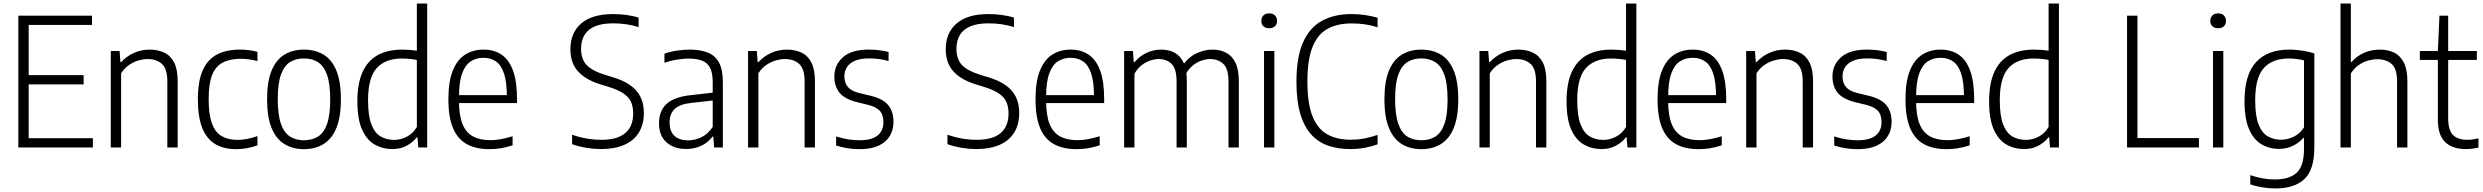

<svg xmlns="http://www.w3.org/2000/svg" viewBox="-20 -828 13940 1078"><path d="M83 0V-740H496.5V-688H141V-52H501.5V0ZM125.5 -354V-406H449.5V-354Z M602 0V-541.5H651.5L656 -479.5H660.5Q691.5 -513 732.5 -531.2Q773.5 -549.5 820 -549.5Q865.5 -549.5 901.2 -533Q937 -516.5 957.2 -477.8Q977.5 -439 977.5 -373.5V0H919.5V-371Q919.5 -441.5 889.2 -469Q859 -496.5 808.5 -496.5Q785 -496.5 758 -488.8Q731 -481 705 -463.5Q679 -446 660 -416.5V0Z M1305.5 9.5Q1237 9.5 1189 -18.8Q1141 -47 1116 -108.5Q1091 -170 1091 -270.5Q1091 -371.5 1118.2 -433Q1145.5 -494.5 1198.2 -522Q1251 -549.5 1327 -549.5Q1351 -549.5 1376.5 -546.5Q1402 -543.5 1425.5 -537V-485Q1400.5 -492 1376.8 -495Q1353 -498 1333.5 -498Q1272 -498 1231.5 -477.2Q1191 -456.5 1171.2 -407.2Q1151.5 -358 1151.5 -272.5Q1151.5 -186 1169.8 -135.5Q1188 -85 1224.5 -63.8Q1261 -42.5 1314 -42.5Q1338 -42.5 1365.2 -47.5Q1392.5 -52.5 1425.5 -64V-12Q1395 -1 1365 4.2Q1335 9.5 1305.5 9.5Z M1686.5 9.5Q1624 9.5 1577.5 -18.8Q1531 -47 1505.2 -108.5Q1479.5 -170 1479.5 -270.5Q1479.5 -370.5 1505 -431.8Q1530.5 -493 1577 -521.2Q1623.5 -549.5 1686.5 -549.5Q1749.5 -549.5 1796.2 -521.5Q1843 -493.5 1868.5 -432Q1894 -370.5 1894 -270.5Q1894 -170.5 1868.5 -109Q1843 -47.5 1796.2 -19Q1749.5 9.5 1686.5 9.5ZM1686.5 -40.5Q1732 -40.5 1765 -61Q1798 -81.5 1816 -131.5Q1834 -181.5 1834 -269Q1834 -357.5 1816 -408Q1798 -458.5 1764.8 -479.2Q1731.5 -500 1686.5 -500Q1641.5 -500 1608.5 -479.5Q1575.5 -459 1557.5 -409.2Q1539.5 -359.5 1539.5 -272Q1539.5 -183 1557.5 -132.5Q1575.5 -82 1608.5 -61.2Q1641.5 -40.5 1686.5 -40.5Z M2182.5 9Q2128.5 9 2084 -16.2Q2039.5 -41.5 2013 -100.2Q1986.5 -159 1986.5 -259.5Q1986.5 -359 2015.5 -423.2Q2044.5 -487.5 2100.8 -518.5Q2157 -549.5 2239.5 -549.5Q2259.5 -549.5 2281 -547.8Q2302.5 -546 2320.5 -543.5V-808H2378.5V0H2328.5L2324 -56.5H2319.5Q2298.5 -29 2263.5 -10Q2228.5 9 2182.5 9ZM2193 -42.5Q2229.5 -42.5 2264.2 -60.5Q2299 -78.5 2320.5 -115V-491.5Q2304 -495 2281 -497.2Q2258 -499.5 2237 -499.5Q2144 -499.5 2095.2 -445.8Q2046.5 -392 2046.5 -265.5Q2046.5 -177 2065.5 -128.8Q2084.5 -80.5 2117.8 -61.5Q2151 -42.5 2193 -42.5Z M2728 9.5Q2652.5 9.5 2601.2 -18.5Q2550 -46.5 2523.8 -108Q2497.5 -169.5 2497.5 -271Q2497.5 -370 2522.2 -431.5Q2547 -493 2591.5 -521.2Q2636 -549.5 2695 -549.5Q2753.5 -549.5 2795.8 -521.2Q2838 -493 2860.5 -431.5Q2883 -370 2883 -270V-249.5H2532.5V-294H2839.5L2826 -282.5Q2826 -366.5 2810 -414.8Q2794 -463 2764.5 -483.2Q2735 -503.5 2694.5 -503.5Q2654 -503.5 2623 -483.5Q2592 -463.5 2574.5 -415.2Q2557 -367 2557 -282.5V-263Q2557 -180 2576.8 -131.5Q2596.5 -83 2635.8 -62Q2675 -41 2734 -41Q2761.5 -41 2791.5 -46.5Q2821.5 -52 2858 -63V-12Q2822.5 -0.5 2790.8 4.5Q2759 9.5 2728 9.5Z M3354 9Q3316.5 9 3274 2.2Q3231.5 -4.5 3192 -18.5V-71.5Q3221 -61.5 3248.8 -55.2Q3276.5 -49 3303.5 -46Q3330.5 -43 3356 -43Q3445.5 -43 3490.2 -80.5Q3535 -118 3535 -191Q3535 -253 3501.5 -286.2Q3468 -319.5 3388.5 -343L3355.5 -353Q3270.5 -378.5 3226.5 -426Q3182.5 -473.5 3182.5 -551.5Q3182.5 -643.5 3243.2 -696.2Q3304 -749 3422 -749Q3458.5 -749 3496.8 -744Q3535 -739 3565.5 -729V-676Q3530 -687 3494.5 -692Q3459 -697 3423 -697Q3361.5 -697 3321.5 -680.5Q3281.5 -664 3262 -632Q3242.5 -600 3242.5 -555Q3242.5 -495.5 3274 -462.5Q3305.5 -429.5 3381 -406.5L3414.5 -396.5Q3475 -379 3515 -352Q3555 -325 3575 -286.2Q3595 -247.5 3595 -194.5Q3595 -129.5 3567 -84Q3539 -38.5 3485 -14.8Q3431 9 3354 9Z M3832.5 8.5Q3763.5 8.5 3721.8 -29.2Q3680 -67 3680 -136Q3680 -206.5 3723.5 -245.5Q3767 -284.5 3860.5 -294L4001 -310L4007.5 -266.5L3863 -250.5Q3798.5 -244 3769 -217Q3739.5 -190 3739.5 -142Q3739.5 -91 3766.5 -65.5Q3793.5 -40 3844.5 -40Q3880 -40 3916.5 -56.8Q3953 -73.5 3981.5 -115V-368.5Q3981.5 -420 3966.2 -448.2Q3951 -476.5 3921 -487.8Q3891 -499 3847 -499Q3818 -499 3782.2 -493.5Q3746.5 -488 3710.5 -475.5V-526.5Q3741.5 -538 3780.2 -543.8Q3819 -549.5 3853 -549.5Q3913 -549.5 3954.8 -532.5Q3996.5 -515.5 4017.5 -475.5Q4038.5 -435.5 4038.5 -366.5V0H3989.5L3985 -61H3980.5Q3955 -27 3916.5 -9.2Q3878 8.5 3832.5 8.5Z M4180 0V-541.5H4229.5L4234 -479.5H4238.5Q4269.5 -513 4310.5 -531.2Q4351.5 -549.5 4398 -549.5Q4443.5 -549.5 4479.2 -533Q4515 -516.5 4535.2 -477.8Q4555.5 -439 4555.5 -373.5V0H4497.5V-371Q4497.5 -441.5 4467.2 -469Q4437 -496.5 4386.5 -496.5Q4363 -496.5 4336 -488.8Q4309 -481 4283 -463.5Q4257 -446 4238 -416.5V0Z M4806 9.5Q4770.5 9.5 4738 4.2Q4705.5 -1 4674.5 -11V-62Q4711 -50.5 4742.5 -45.5Q4774 -40.5 4806 -40.5Q4873.5 -40.5 4906.8 -67Q4940 -93.5 4940 -141.5Q4940 -184.5 4919 -206.5Q4898 -228.5 4853 -239.5L4793 -254Q4723 -271.5 4693.8 -307.2Q4664.5 -343 4664.5 -398.5Q4664.5 -464 4713 -506.8Q4761.5 -549.5 4857 -549.5Q4888.5 -549.5 4915.8 -546.2Q4943 -543 4969 -536V-485.5Q4939 -493.5 4913.2 -496.8Q4887.5 -500 4858 -500Q4809.5 -500 4779.2 -486.5Q4749 -473 4735 -450.5Q4721 -428 4721 -400Q4721 -362.5 4740.5 -339.5Q4760 -316.5 4805 -305.5L4865.5 -291Q4938 -273.5 4967.2 -237.5Q4996.5 -201.5 4996.5 -144.5Q4996.5 -73 4947.2 -31.8Q4898 9.5 4806 9.5Z M5461.5 9Q5424 9 5381.5 2.2Q5339 -4.5 5299.5 -18.5V-71.5Q5328.5 -61.5 5356.2 -55.2Q5384 -49 5411 -46Q5438 -43 5463.5 -43Q5553 -43 5597.8 -80.5Q5642.5 -118 5642.5 -191Q5642.5 -253 5609 -286.2Q5575.5 -319.5 5496 -343L5463 -353Q5378 -378.5 5334 -426Q5290 -473.5 5290 -551.5Q5290 -643.5 5350.8 -696.2Q5411.5 -749 5529.5 -749Q5566 -749 5604.2 -744Q5642.5 -739 5673 -729V-676Q5637.5 -687 5602 -692Q5566.5 -697 5530.5 -697Q5469 -697 5429 -680.5Q5389 -664 5369.5 -632Q5350 -600 5350 -555Q5350 -495.5 5381.5 -462.5Q5413 -429.5 5488.5 -406.5L5522 -396.5Q5582.5 -379 5622.5 -352Q5662.5 -325 5682.5 -286.2Q5702.5 -247.5 5702.5 -194.5Q5702.5 -129.5 5674.5 -84Q5646.5 -38.5 5592.5 -14.8Q5538.5 9 5461.5 9Z M6024.5 9.5Q5949 9.5 5897.8 -18.5Q5846.5 -46.5 5820.2 -108Q5794 -169.5 5794 -271Q5794 -370 5818.8 -431.5Q5843.5 -493 5888 -521.2Q5932.5 -549.5 5991.5 -549.5Q6050 -549.5 6092.2 -521.2Q6134.5 -493 6157 -431.5Q6179.5 -370 6179.5 -270V-249.5H5829V-294H6136L6122.5 -282.5Q6122.5 -366.5 6106.5 -414.8Q6090.5 -463 6061 -483.2Q6031.5 -503.5 5991 -503.5Q5950.5 -503.5 5919.5 -483.5Q5888.5 -463.5 5871 -415.2Q5853.5 -367 5853.5 -282.5V-263Q5853.5 -180 5873.2 -131.5Q5893 -83 5932.2 -62Q5971.5 -41 6030.5 -41Q6058 -41 6088 -46.5Q6118 -52 6154.5 -63V-12Q6119 -0.5 6087.2 4.5Q6055.5 9.5 6024.5 9.5Z M6291.5 0V-541.5H6341L6345.5 -479H6350Q6380.5 -515 6419 -532.2Q6457.5 -549.5 6499.5 -549.5Q6540.5 -549.5 6573 -533Q6605.5 -516.5 6624.5 -478Q6643.5 -439.5 6643.5 -373.5V0H6586V-370Q6586 -442 6558 -469.2Q6530 -496.5 6485.5 -496.5Q6464 -496.5 6439.2 -488.5Q6414.5 -480.5 6390.8 -462.5Q6367 -444.5 6349.5 -414V0ZM6877.5 0V-370Q6877.5 -442 6848.5 -469.2Q6819.5 -496.5 6774.5 -496.5Q6753 -496.5 6726.8 -488Q6700.5 -479.5 6675.5 -459Q6650.5 -438.5 6632.5 -402L6616 -455Q6653 -508.5 6698.8 -529Q6744.5 -549.5 6786.5 -549.5Q6828.5 -549.5 6862.2 -533Q6896 -516.5 6915.8 -477.5Q6935.5 -438.5 6935.5 -372V0Z M7077 0V-541.5H7135V0ZM7106 -669.5Q7085.5 -669.5 7073.8 -680.5Q7062 -691.5 7062 -710.5Q7062 -730 7073.8 -741.5Q7085.5 -753 7106 -753Q7126.5 -753 7138.2 -741.5Q7150 -730 7150 -710.5Q7150 -691.5 7138.2 -680.5Q7126.5 -669.5 7106 -669.5Z M7560.5 9Q7491.5 9 7436 -10.5Q7380.5 -30 7341 -74Q7301.5 -118 7280.2 -190.5Q7259 -263 7259 -369Q7259 -506.5 7296 -590Q7333 -673.5 7402.2 -711.2Q7471.5 -749 7568 -749Q7606 -749 7642.8 -743.8Q7679.5 -738.5 7714.5 -728.5V-675Q7676.5 -687 7641 -691.8Q7605.5 -696.5 7568 -696.5Q7488.5 -696.5 7433.2 -666Q7378 -635.5 7349.2 -564.2Q7320.5 -493 7320.5 -371Q7320.5 -244.5 7350 -173.2Q7379.5 -102 7433.8 -72.8Q7488 -43.5 7563.5 -43.5Q7601.5 -43.5 7637.5 -50Q7673.5 -56.5 7714.5 -70.5V-17.5Q7681.5 -5.5 7642.8 1.8Q7604 9 7560.5 9Z M7960 9.5Q7897.5 9.5 7851 -18.8Q7804.5 -47 7778.8 -108.5Q7753 -170 7753 -270.5Q7753 -370.5 7778.5 -431.8Q7804 -493 7850.5 -521.2Q7897 -549.5 7960 -549.5Q8023 -549.5 8069.8 -521.5Q8116.5 -493.5 8142 -432Q8167.5 -370.5 8167.5 -270.5Q8167.5 -170.5 8142 -109Q8116.5 -47.5 8069.8 -19Q8023 9.5 7960 9.5ZM7960 -40.5Q8005.5 -40.5 8038.5 -61Q8071.5 -81.5 8089.5 -131.5Q8107.5 -181.5 8107.5 -269Q8107.5 -357.5 8089.5 -408Q8071.5 -458.5 8038.2 -479.2Q8005 -500 7960 -500Q7915 -500 7882 -479.5Q7849 -459 7831 -409.2Q7813 -359.5 7813 -272Q7813 -183 7831 -132.5Q7849 -82 7882 -61.2Q7915 -40.5 7960 -40.5Z M8286.5 0V-541.5H8336L8340.5 -479.5H8345Q8376 -513 8417 -531.2Q8458 -549.5 8504.5 -549.5Q8550 -549.5 8585.8 -533Q8621.5 -516.5 8641.8 -477.8Q8662 -439 8662 -373.5V0H8604V-371Q8604 -441.5 8573.8 -469Q8543.5 -496.5 8493 -496.5Q8469.5 -496.5 8442.5 -488.8Q8415.5 -481 8389.5 -463.5Q8363.5 -446 8344.5 -416.5V0Z M8971.5 9Q8917.5 9 8873 -16.2Q8828.5 -41.5 8802 -100.2Q8775.5 -159 8775.5 -259.5Q8775.5 -359 8804.5 -423.2Q8833.5 -487.5 8889.8 -518.5Q8946 -549.5 9028.5 -549.5Q9048.5 -549.5 9070 -547.8Q9091.5 -546 9109.5 -543.5V-808H9167.5V0H9117.5L9113 -56.5H9108.5Q9087.5 -29 9052.5 -10Q9017.5 9 8971.5 9ZM8982 -42.5Q9018.5 -42.5 9053.2 -60.5Q9088 -78.5 9109.5 -115V-491.5Q9093 -495 9070 -497.2Q9047 -499.5 9026 -499.5Q8933 -499.5 8884.2 -445.8Q8835.5 -392 8835.5 -265.5Q8835.5 -177 8854.5 -128.8Q8873.5 -80.5 8906.8 -61.5Q8940 -42.5 8982 -42.5Z M9517 9.5Q9441.5 9.5 9390.2 -18.5Q9339 -46.5 9312.8 -108Q9286.5 -169.5 9286.5 -271Q9286.5 -370 9311.2 -431.5Q9336 -493 9380.5 -521.2Q9425 -549.5 9484 -549.5Q9542.5 -549.5 9584.8 -521.2Q9627 -493 9649.5 -431.5Q9672 -370 9672 -270V-249.5H9321.5V-294H9628.5L9615 -282.5Q9615 -366.5 9599 -414.8Q9583 -463 9553.5 -483.2Q9524 -503.5 9483.5 -503.5Q9443 -503.5 9412 -483.5Q9381 -463.5 9363.5 -415.2Q9346 -367 9346 -282.5V-263Q9346 -180 9365.8 -131.5Q9385.5 -83 9424.8 -62Q9464 -41 9523 -41Q9550.5 -41 9580.5 -46.5Q9610.5 -52 9647 -63V-12Q9611.5 -0.5 9579.8 4.5Q9548 9.5 9517 9.5Z M9784 0V-541.5H9833.5L9838 -479.5H9842.5Q9873.5 -513 9914.5 -531.2Q9955.5 -549.5 10002 -549.5Q10047.5 -549.5 10083.2 -533Q10119 -516.5 10139.2 -477.8Q10159.5 -439 10159.5 -373.5V0H10101.5V-371Q10101.5 -441.5 10071.2 -469Q10041 -496.5 9990.5 -496.5Q9967 -496.5 9940 -488.8Q9913 -481 9887 -463.5Q9861 -446 9842 -416.5V0Z M10410 9.5Q10374.5 9.5 10342 4.2Q10309.5 -1 10278.5 -11V-62Q10315 -50.5 10346.5 -45.5Q10378 -40.5 10410 -40.5Q10477.5 -40.5 10510.8 -67Q10544 -93.5 10544 -141.5Q10544 -184.5 10523 -206.5Q10502 -228.5 10457 -239.5L10397 -254Q10327 -271.5 10297.8 -307.2Q10268.5 -343 10268.5 -398.5Q10268.5 -464 10317 -506.8Q10365.5 -549.5 10461 -549.5Q10492.5 -549.5 10519.8 -546.2Q10547 -543 10573 -536V-485.5Q10543 -493.5 10517.2 -496.8Q10491.5 -500 10462 -500Q10413.5 -500 10383.2 -486.5Q10353 -473 10339 -450.5Q10325 -428 10325 -400Q10325 -362.5 10344.5 -339.5Q10364 -316.5 10409 -305.5L10469.5 -291Q10542 -273.5 10571.2 -237.5Q10600.5 -201.5 10600.5 -144.5Q10600.5 -73 10551.2 -31.8Q10502 9.5 10410 9.5Z M10909 9.5Q10833.5 9.5 10782.2 -18.5Q10731 -46.5 10704.8 -108Q10678.5 -169.5 10678.5 -271Q10678.5 -370 10703.2 -431.5Q10728 -493 10772.5 -521.2Q10817 -549.5 10876 -549.5Q10934.5 -549.5 10976.8 -521.2Q11019 -493 11041.5 -431.5Q11064 -370 11064 -270V-249.5H10713.5V-294H11020.5L11007 -282.5Q11007 -366.5 10991 -414.8Q10975 -463 10945.5 -483.2Q10916 -503.5 10875.5 -503.5Q10835 -503.5 10804 -483.5Q10773 -463.5 10755.5 -415.2Q10738 -367 10738 -282.5V-263Q10738 -180 10757.8 -131.5Q10777.5 -83 10816.8 -62Q10856 -41 10915 -41Q10942.5 -41 10972.5 -46.5Q11002.5 -52 11039 -63V-12Q11003.5 -0.5 10971.8 4.5Q10940 9.5 10909 9.5Z M11344 9Q11290 9 11245.5 -16.2Q11201 -41.5 11174.5 -100.2Q11148 -159 11148 -259.5Q11148 -359 11177 -423.2Q11206 -487.5 11262.2 -518.5Q11318.5 -549.5 11401 -549.5Q11421 -549.5 11442.5 -547.8Q11464 -546 11482 -543.5V-808H11540V0H11490L11485.5 -56.5H11481Q11460 -29 11425 -10Q11390 9 11344 9ZM11354.5 -42.5Q11391 -42.5 11425.8 -60.5Q11460.5 -78.5 11482 -115V-491.5Q11465.5 -495 11442.5 -497.2Q11419.5 -499.5 11398.5 -499.5Q11305.5 -499.5 11256.8 -445.8Q11208 -392 11208 -265.5Q11208 -177 11227 -128.8Q11246 -80.5 11279.2 -61.5Q11312.5 -42.5 11354.5 -42.5Z M11922.5 0V-740H11981V-53H12326V0Z M12405 0V-541.5H12463V0ZM12434 -669.5Q12413.5 -669.5 12401.8 -680.5Q12390 -691.5 12390 -710.5Q12390 -730 12401.8 -741.5Q12413.5 -753 12434 -753Q12454.5 -753 12466.2 -741.5Q12478 -730 12478 -710.5Q12478 -691.5 12466.2 -680.5Q12454.5 -669.5 12434 -669.5Z M12755 230Q12721.5 230 12683.5 224Q12645.5 218 12614.5 207V155.5Q12652 168 12686.2 173.8Q12720.5 179.5 12752.5 179.5Q12834.5 179.5 12875.2 141.5Q12916 103.5 12916 7.5V-54H12912Q12891 -28.5 12855.8 -10.2Q12820.5 8 12773.5 8Q12722.5 8 12678.8 -17Q12635 -42 12608.5 -100.5Q12582 -159 12582 -260Q12582 -409 12646.8 -479.2Q12711.5 -549.5 12833 -549.5Q12856.5 -549.5 12881.8 -546.8Q12907 -544 12930.8 -539.2Q12954.5 -534.5 12974 -528V0.5Q12974 124.5 12918.5 177.2Q12863 230 12755 230ZM12787.5 -43.5Q12824.5 -43.5 12859.5 -61Q12894.5 -78.5 12916 -113V-489Q12899.5 -493.5 12876.2 -496.5Q12853 -499.5 12829.5 -499.5Q12738.5 -499.5 12690.2 -445.8Q12642 -392 12642 -265.5Q12642 -177 12661 -129Q12680 -81 12713.2 -62.2Q12746.5 -43.5 12787.5 -43.5Z M13121 0V-808H13179V-480H13183Q13214 -515 13254.8 -532.2Q13295.5 -549.5 13341 -549.5Q13385.5 -549.5 13420.8 -533Q13456 -516.5 13476.2 -477.5Q13496.5 -438.5 13496.5 -372V0H13438.5V-371Q13438.5 -442 13408 -468.8Q13377.5 -495.5 13327.5 -495.5Q13303.5 -495.5 13276.2 -488Q13249 -480.5 13223.5 -463Q13198 -445.5 13179 -416V0Z M13823.5 9Q13750.5 9 13709 -29.8Q13667.5 -68.5 13667.5 -156.5V-541.5L13676.5 -740H13725.5V-165.5Q13725.5 -97 13752.5 -70Q13779.5 -43 13833 -43Q13847.5 -43 13862.8 -45.2Q13878 -47.5 13895.5 -51V1Q13878.5 4.5 13860 6.8Q13841.5 9 13823.5 9ZM13566.5 -491.5V-541.5H13886.5V-491.5Z"/></svg>

Font: Encode Sans SemiCondensed Light
Style: Regular
Weight: 300
Width: 4
Designer: Multiple Designers
Foundry: Impallari Type
Version: Version 3.002